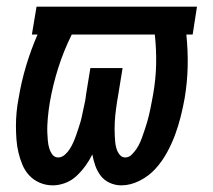

<svg xmlns="http://www.w3.org/2000/svg" viewBox="-20 -550 640 578"><path d="M139 8Q118 8 99.5 0Q81 -8 68 -22Q55 -36 47.5 -54Q40 -72 35.5 -91Q31 -110 29.5 -130.5Q28 -151 28 -171.5Q28 -192 30 -213Q32 -234 36 -254Q44 -303 58.5 -351.5Q73 -400 93 -446H76L90 -530H573L560 -446H541Q546 -398 545 -350.5Q544 -303 536 -255Q531 -227 524 -199Q517 -171 507 -144Q497 -117 482.5 -90.5Q468 -64 448 -42Q428 -20 400.5 -6Q373 8 345 8Q327 8 310.5 0.5Q294 -7 283.5 -20.5Q273 -34 267 -51Q261 -68 258 -85Q249 -67 237 -50.5Q225 -34 210 -20Q195 -6 176 1Q157 8 139 8ZM357 -76Q368 -76 376.5 -84.5Q385 -93 391 -102Q397 -111 401.5 -121Q406 -131 409.5 -141.5Q413 -152 416.5 -162Q420 -172 423 -182.5Q426 -193 428.5 -203.5Q431 -214 433 -224Q435 -234 437 -244.5Q439 -255 441 -266Q449 -311 450 -356Q451 -401 446 -446H196Q172 -398 155.5 -346Q139 -294 130 -242Q128 -230 126.5 -218.5Q125 -207 124 -195.5Q123 -184 122.5 -172.5Q122 -161 122.5 -149.5Q123 -138 124 -126.5Q125 -115 128 -104.5Q131 -94 137.5 -85Q144 -76 155 -76Q155 -76 155 -76Q155 -76 155 -76Q166 -76 175 -84Q184 -92 190 -101.5Q196 -111 200.5 -121Q205 -131 208.5 -141Q212 -151 215.5 -161.5Q219 -172 222 -182Q225 -192 227 -202.5Q229 -213 231.5 -223.5Q234 -234 236 -244.5Q238 -255 239 -265L252 -345H349L336 -265Q334 -255 332.5 -244.5Q331 -234 329.5 -223.5Q328 -213 327 -202.5Q326 -192 325.5 -182Q325 -172 325 -161.5Q325 -151 325.5 -141Q326 -131 327 -121Q328 -111 331 -101.5Q334 -92 340.5 -84Q347 -76 357 -76Z"/></svg>

Font: Iosevka Curly Slab MdEx
Style: Italic
Weight: 500
Width: 7
Italic angle: -9°
Monospace: yes
Designer: Belleve Invis
Foundry: Belleve Invis
Version: Version 11.0.0; ttfautohint (v1.8.3)